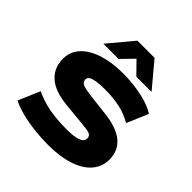

<svg xmlns="http://www.w3.org/2000/svg" viewBox="-241 -1142 1346 1346"><g transform="rotate(45 431.5 -469.0)"><path d="M437 11Q368 11 298.5 3Q229 -5 169 -20.5Q109 -36 65 -58L134 -219Q183 -196 233.5 -182.5Q284 -169 338.5 -163.5Q393 -158 452 -158Q520 -158 559.5 -171Q599 -184 599 -215Q599 -235 587 -244Q575 -253 554.5 -256Q534 -259 506 -262L332 -279Q206 -291 144.5 -346Q83 -401 83 -490Q83 -561 130 -611.5Q177 -662 260 -689Q343 -716 453 -716Q519 -716 580.5 -707.5Q642 -699 694 -683Q746 -667 783 -643L715 -484Q656 -519 590.5 -533Q525 -547 441 -547Q396 -547 363 -542Q330 -537 313.5 -527Q297 -517 297 -500Q297 -472 323.5 -462Q350 -452 398 -446L560 -427Q685 -414 749.5 -362.5Q814 -311 814 -221Q814 -150 769 -97.5Q724 -45 639 -17Q554 11 437 11ZM209 -765 363 -949H533L687 -765H536L448 -855L360 -765Z"/></g></svg>

Font: Nunito Sans 7pt Expanded Black
Style: Regular
Weight: 900
Width: 7
Designer: Vernon Adams
Foundry: Vernon Adams
Version: Version 3.101;gftools[0.9.27]